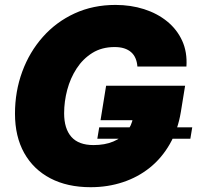

<svg xmlns="http://www.w3.org/2000/svg" viewBox="-20 -758 809 788"><path d="M352.1 10.3Q256.3 10.3 186.8 -26.1Q117.2 -62.5 79.3 -130.1Q41.5 -197.8 41.5 -291.5Q41.5 -382.8 71.3 -463.9Q101.1 -544.9 155.8 -606.4Q210.4 -668 286.1 -702.9Q361.8 -737.8 454.1 -737.8Q516.6 -737.8 571 -720.5Q625.5 -703.1 666 -670.2Q706.5 -637.2 727.8 -590.6Q749 -543.9 745.1 -484.9H543.9Q542.5 -503.9 536.1 -518.8Q529.8 -533.7 518.1 -543.9Q506.3 -554.2 489.5 -559.6Q472.7 -564.9 450.2 -564.9Q397.9 -564.9 359.1 -540.8Q320.3 -516.6 294.4 -476.8Q268.6 -437 255.9 -389.2Q243.2 -341.3 243.2 -293Q243.2 -230 272.9 -196.3Q302.7 -162.6 363.8 -162.6Q410.2 -162.6 444.6 -177Q479 -191.4 499.8 -217Q520.5 -242.7 525.9 -274.9L560.1 -264.6H392.6L415.5 -406.2H739.7L722.2 -298.3Q710 -224.6 677 -167Q644 -109.4 595.2 -70.1Q546.4 -30.8 484.4 -10.3Q422.4 10.3 352.1 10.3ZM379.4 -188.5 387.2 -235.4H769L761.2 -188.5Z"/></svg>

Font: Inter 18pt Black
Style: Italic
Weight: 900
Italic angle: -9.3988°
Designer: Rasmus Andersson
Foundry: rsms
Version: Version 4.001;git-66647c0bb